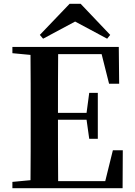

<svg xmlns="http://www.w3.org/2000/svg" viewBox="-20 -987 706 1007"><path d="M403 -967H345L189 -804L206 -784L374 -874L542 -784L558 -804ZM552 -548H605L603 -741H45V-708L140 -699C141 -597 141 -496 141 -394V-346C141 -243 141 -141 140 -42L45 -33V0H623L624 -199H572L532 -37H285C284 -140 284 -245 284 -359H434L448 -259H493V-500H448L434 -395H284C284 -502 284 -604 285 -703H513Z"/></svg>

Font: Noto Serif CJK HK
Style: Bold
Weight: 700
Designer: Ryoko NISHIZUKA 西塚涼子 (kana & ideographs); Frank Grießhammer (Latin, Greek & Cyrillic); Wenlong ZHANG 张文龙 (bopomofo); San
Foundry: Adobe
Version: Version 2.001;hotconv 1.1.0;makeotfexe 2.6.0